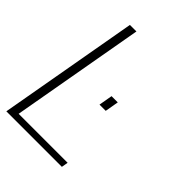

<svg xmlns="http://www.w3.org/2000/svg" viewBox="-207 -774 873 873"><g transform="rotate(45 229.5 -337.5)"><path d="M-9.5 0H347.5L353 -31.5H38L152 -675H110ZM280 -387 268.5 -321H308.5L320 -387Z"/></g></svg>

Font: Anybody UltraCondensed Thin ExtraLight
Style: Italic
Weight: 250
Italic angle: -10°
Version: Version 1.111